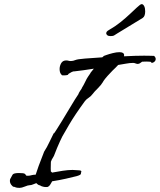

<svg xmlns="http://www.w3.org/2000/svg" viewBox="-20 -896 775 931"><path d="M75 15Q60 15 54.5 12Q49 9 47 10Q41 9 34.5 0Q28 -9 28 -19Q28 -26 30 -29Q36 -41 41 -49Q46 -57 72 -57Q96 -57 100.5 -53Q105 -49 106 -46Q107 -43 119 -44Q124 -44 133 -46.5Q142 -49 153 -49Q158 -65 167.5 -91.5Q177 -118 193 -158V-159Q208 -182 219.5 -207Q231 -232 241 -251V-249Q241 -247 252 -264Q263 -281 279.5 -308Q296 -335 313 -363.5Q330 -392 343 -413Q356 -434 360 -439Q361 -444 368.5 -455.5Q376 -467 377 -468H376Q387 -486 391 -495Q395 -504 400 -513Q405 -522 417 -539Q419 -544 424.5 -550Q430 -556 435 -563Q409 -559 385 -555.5Q361 -552 341 -550Q336 -551 327 -546.5Q318 -542 312.5 -538Q307 -534 312 -534H313Q300 -530 290.5 -530.5Q281 -531 280 -531V-532Q269 -541 269 -561Q269 -574 275 -586.5Q281 -599 293 -602Q295 -602 297 -602.5Q299 -603 300 -603Q307 -603 312 -601.5Q317 -600 324 -600Q334 -600 346 -605Q355 -609 391.5 -612Q428 -615 476 -618L484 -625Q484 -625 496.5 -629.5Q509 -634 527 -638.5Q545 -643 559 -643Q581 -643 582 -629L581 -623Q638 -626 679 -626Q699 -626 711.5 -625.5Q724 -625 725 -625H727Q735 -618 735 -610Q735 -600 725 -594Q715 -588 712 -595Q714 -596 703.5 -597Q693 -598 673 -597Q669 -598 663 -592.5Q657 -587 649 -586Q643 -586 637 -588.5Q631 -591 626 -591Q610 -591 591.5 -587.5Q573 -584 553 -581Q547 -574 540.5 -568Q534 -562 526 -554Q515 -543 502 -528.5Q489 -514 480 -501H481Q470 -483 454 -467.5Q438 -452 429 -440Q421 -429 410 -422Q399 -415 392 -406Q343 -339 315.5 -292Q288 -245 282 -234Q278 -226 270.5 -210Q263 -194 256.5 -178Q250 -162 247 -154Q241 -137 236 -130.5Q231 -124 227 -112V-113Q227 -117 226.5 -103Q226 -89 226 -79Q226 -61 228 -63Q229 -64 231 -61L232 -59Q258 -64 284.5 -68Q311 -72 332 -72Q353 -71 365 -70Q377 -69 374 -61Q372 -60 372.5 -54Q373 -48 352 -42Q333 -37 299.5 -29.5Q266 -22 233 -17Q229 -10 224 -1.5Q219 7 213 9H215Q212 11 203 11Q194 11 186.5 8.5Q179 6 179 6L177 5Q177 3 172.5 2.5Q168 2 164 -1Q163 -2 160.5 -4Q158 -6 156 -8Q149 -6 140.5 -2Q132 2 124 2Q116 2 100.5 8.5Q85 15 75 15ZM515 -721Q505 -721 500 -725.5Q495 -730 495 -734Q495 -738 497.5 -742Q500 -746 509 -751Q539 -768 565 -789Q591 -810 611.5 -829.5Q632 -849 643 -859Q651 -866 657 -871Q663 -876 667 -876Q674 -876 679 -866.5Q684 -857 684 -841Q684 -831 681.5 -822.5Q679 -814 672 -809Q672 -809 658 -800.5Q644 -792 623.5 -779.5Q603 -767 582.5 -754.5Q562 -742 548 -733.5Q534 -725 533 -724Q529 -722 524 -721.5Q519 -721 515 -721Z"/></svg>

Font: Vujahday Script
Style: Regular
Weight: 400
Designer: Robert E. Leuschke
Foundry: Robert E. Leuschke
Version: Version 1.010; ttfautohint (v1.8.3)